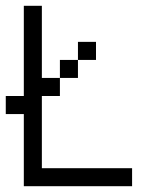

<svg xmlns="http://www.w3.org/2000/svg" viewBox="-20 -645 540 665"><path d="M437.5 0V-62.5H125Q125 -62.5 125 -312.5H187.5V-375H125Q125 -375 125 -625H62.5V-312.5H0V-250H62.5Q62.5 -250 62.5 0ZM312.5 -437.5V-500H250V-437.5H187.5V-375H250V-437.5Z"/></svg>

Font: CalcUnifontExMono
Style: Regular
Weight: 500
Version: Version 15.0.06